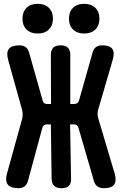

<svg xmlns="http://www.w3.org/2000/svg" viewBox="-20 -978 640 1008"><path d="M127 -29Q122 -9 109 0.5Q96 10 76 10Q35 10 20.5 -9.5Q6 -29 17 -68L96 -353Q99 -365 99 -377Q99 -389 96 -401L23 -663Q12 -702 26.5 -721Q41 -740 82 -740Q102 -740 115 -730.5Q128 -721 133 -701L204 -450Q206 -441 212 -436.5Q218 -432 228 -432H248L247 -689Q247 -715 259.5 -727.5Q272 -740 298 -740Q324 -740 336.5 -727.5Q349 -715 349 -689V-432H369Q379 -432 385.5 -436.5Q392 -441 395 -451L466 -702Q471 -721 483.5 -730.5Q496 -740 516 -740Q556 -740 569.5 -721.5Q583 -703 572 -665L496 -404Q492 -392 492 -380Q492 -368 496 -356L582 -67Q593 -29 579.5 -9.5Q566 10 525 10Q505 10 492 1Q479 -8 473 -28L392 -307Q389 -316 383.5 -320.5Q378 -325 368 -325H348L353 -41Q354 -15 341.5 -2.5Q329 10 303 10Q277 10 264 -2.5Q251 -15 251 -41L247 -325H227Q217 -325 211 -320.5Q205 -316 202 -306ZM422 -802Q385 -802 363.5 -823Q342 -844 342 -880Q342 -916 363.5 -937Q385 -958 422 -958Q459 -958 480.5 -937Q502 -916 502 -880Q502 -844 480.5 -823Q459 -802 422 -802ZM178 -802Q141 -802 119.5 -823Q98 -844 98 -880Q98 -916 119.5 -937Q141 -958 178 -958Q215 -958 236.5 -937Q258 -916 258 -880Q258 -844 236.5 -823Q215 -802 178 -802Z"/></svg>

Font: Maple Mono NL ExtraBold
Style: Regular
Weight: 800
Monospace: yes
Designer: subframe7536
Version: Version 7.000